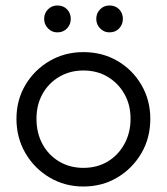

<svg xmlns="http://www.w3.org/2000/svg" viewBox="-20 -670 608 700"><path d="M284 10Q216 10 160.5 -23Q105 -56 72.5 -112Q40 -168 40 -237Q40 -305 72.5 -360Q105 -415 160.5 -447.5Q216 -480 284 -480Q353 -480 408 -448Q463 -416 495.5 -360.5Q528 -305 528 -237Q528 -167 495.5 -111.5Q463 -56 408 -23Q353 10 284 10ZM284 -58Q334 -58 372.5 -81Q411 -104 433.5 -145Q456 -186 456 -237Q456 -288 433.5 -327.5Q411 -367 372.5 -390Q334 -413 284 -413Q235 -413 196 -390Q157 -367 135 -327.5Q113 -288 113 -237Q113 -185 135 -144.5Q157 -104 196 -81Q235 -58 284 -58ZM189 -552Q169 -552 155 -566.5Q141 -581 141 -601Q141 -622 155 -636Q169 -650 189 -650Q211 -650 224.5 -636Q238 -622 238 -601Q238 -581 224.5 -566.5Q211 -552 189 -552ZM379 -552Q359 -552 345 -566.5Q331 -581 331 -601Q331 -622 345 -636Q359 -650 379 -650Q401 -650 414.5 -636Q428 -622 428 -601Q428 -581 414.5 -566.5Q401 -552 379 -552Z"/></svg>

Font: Outfit Thin Light
Style: Regular
Weight: 300
Version: Version 1.100;gftools[0.9.27]